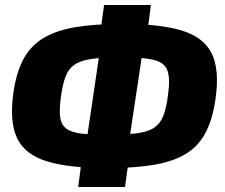

<svg xmlns="http://www.w3.org/2000/svg" viewBox="-20 -732 903 771"><path d="M470 -636Q622 -636 709.5 -609.5Q797 -583 829.5 -518.5Q862 -454 846 -339Q835 -257 807 -202Q779 -147 728.5 -115.5Q678 -84 600 -70.5Q522 -57 410 -57Q257 -57 169 -84Q81 -111 49.5 -175.5Q18 -240 33 -354Q44 -436 72 -490.5Q100 -545 151 -577Q202 -609 280.5 -622.5Q359 -636 470 -636ZM471 -502Q398 -502 352 -496Q306 -490 280.5 -473Q255 -456 243 -424Q231 -392 224 -339Q218 -292 221.5 -262.5Q225 -233 244.5 -217Q264 -201 303.5 -196Q343 -191 408 -191Q481 -191 527 -196.5Q573 -202 598.5 -219Q624 -236 636.5 -268.5Q649 -301 655 -354Q664 -418 652 -449.5Q640 -481 597.5 -491.5Q555 -502 471 -502ZM586 -712 569 -582 556 -548 499 -169 502 -127 482 19H294L313 -127L328 -169L384 -548L380 -582L398 -712Z"/></svg>

Font: Exo 2 ExtraBold
Style: Italic
Weight: 800
Italic angle: -8°
Designer: Natanael Gama
Foundry: Natanael Gama
Version: Version 2.010